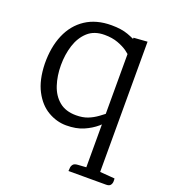

<svg xmlns="http://www.w3.org/2000/svg" viewBox="-132 -600 801 909"><g transform="rotate(20 268.0 -145.0)"><path d="M274.3 -504.2Q324.3 -504.2 358.2 -491.8Q392.1 -479.4 427 -460.2L400 -392.6Q394.2 -400.8 375.3 -414.6Q356.4 -428.3 327 -439.2Q297.7 -450.1 259.2 -450.1Q206.7 -450.1 174.7 -420.9Q142.7 -391.7 127.8 -345.1Q113 -298.6 113 -244.9Q113 -191.3 128 -145.6Q143 -100 175.7 -73Q208.4 -45.9 260.8 -45.9Q293.9 -45.9 318.7 -55.4Q343.5 -64.9 367.2 -82.2Q390.8 -99.4 419.4 -122.9L427.3 -84.3Q409.2 -62 382.6 -39.2Q355.9 -16.4 319.7 -0.7Q283.4 15 233.3 15Q185.3 15 141.2 -10.7Q97.2 -36.3 69.1 -89.8Q40.9 -143.3 38.9 -225.1Q37.9 -308.6 64.8 -371.5Q91.7 -434.3 144.9 -469.3Q198 -504.2 274.3 -504.2ZM457.6 166.7 534.8 172.7Q535.8 177.7 535.6 187.8Q535.4 197.9 529.4 206Q523.5 214.1 507.2 214.1H318Q319 209.1 319.1 199.5Q319.2 189.9 325.5 181.2Q331.7 172.5 349.4 171.5L391.4 168.7ZM460.5 -489.2V214.1H391.4V-484.2Z"/></g></svg>

Font: Karma Variable Light
Style: Regular
Weight: 300
Designer: Joana Correia
Foundry: Indian Type Foundry
Version: Version 3.000